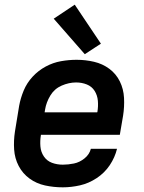

<svg xmlns="http://www.w3.org/2000/svg" viewBox="-20 -794 616 822"><path d="M249 8Q285 8 322.5 -0.5Q360 -9 394 -31.5Q428 -54 450 -87Q472 -120 481 -157H369Q363 -133 342 -116Q321 -99 296.5 -94Q272 -89 249 -89Q224 -89 202.5 -97Q181 -105 168 -124Q155 -143 153 -167Q151 -191 155 -215V-217H493L507 -299Q513 -337 511 -375Q509 -413 493 -445.5Q477 -478 448 -499.5Q419 -521 382.5 -529.5Q346 -538 308 -538Q275 -538 241 -532Q207 -526 175.5 -509Q144 -492 119.5 -465.5Q95 -439 81.5 -406.5Q68 -374 62 -341L44 -231Q38 -192 40.5 -154Q43 -116 60 -83.5Q77 -51 106.5 -29.5Q136 -8 173 0Q210 8 249 8ZM396 -313H171L173 -325Q178 -356 195.5 -385Q213 -414 244 -427.5Q275 -441 306 -441Q330 -441 351.5 -432.5Q373 -424 385 -405Q397 -386 399 -362.5Q401 -339 397 -315ZM343 -562 412 -607 300 -774 210 -714Z"/></svg>

Font: Iosevka Sparkle SmBdObl
Style: Regular
Weight: 600
Italic angle: -9°
Designer: Belleve Invis
Foundry: Belleve Invis
Version: Version 4.5.0; ttfautohint (v1.8.3)